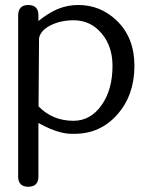

<svg xmlns="http://www.w3.org/2000/svg" viewBox="-20 -520 590 749"><path d="M376 -109.4Q418.9 -169.9 418.9 -263.2Q418.9 -339.8 376 -390.1Q333 -440.9 267.6 -440.9Q215.8 -440.9 176.8 -420.9Q137.7 -400.9 132.3 -370.6L130.4 -105Q185.1 -48.8 266.6 -48.8Q333 -48.8 376 -109.4ZM434.6 -440.4Q504.4 -374 504.4 -263.2Q504.4 -148.9 438 -73.7Q371.6 2 270.5 2H260.7Q237.8 2 214.4 -4.4Q177.7 -13.7 130.4 -40L129.9 -39.6V168.5Q129.9 208.5 90.3 208.5Q50.8 208.5 50.8 168.5V-460.9Q51.8 -500.5 90.3 -500.5Q129.4 -500.5 129.9 -460.9V-438Q168.9 -469.2 203.1 -483.9Q241.7 -500.5 285.2 -500.5Q371.6 -500.5 434.6 -440.4Z"/></svg>

Font: inglobal
Style: Regular
Weight: 400
Designer: Andrey Kochetov, Denis Davydov, Evgeny Yurtaev
Foundry: inglobal
Version: Version 1.00 September 25, 2014, initial release